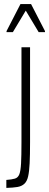

<svg xmlns="http://www.w3.org/2000/svg" viewBox="-20 -919 240 939"><path d="M11 0V-39Q38 -41 53 -45.5Q68 -50 74.5 -66.5Q81 -83 83 -120Q85 -157 85 -223V-688H127V-224Q127 -161 125 -120.5Q123 -80 117.5 -56Q112 -32 99 -20Q86 -8 65 -4.5Q44 -1 11 0ZM12 -762V-767L80 -899H132L200 -767V-762H169L106 -867L43 -762Z"/></svg>

Font: Saira ExtraCondensed ExtraLight
Style: Regular
Weight: 250
Width: 2
Designer: Hector Gatti with collaboration of the Omnibus-Type team
Foundry: Omnibus-Type
Version: Version 1.101